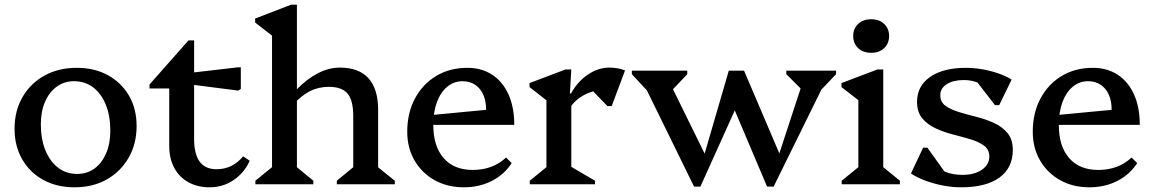

<svg xmlns="http://www.w3.org/2000/svg" viewBox="-20 -785 4918 818"><path d="M297 13Q222 13 164.5 -18.5Q107 -50 74.5 -106.5Q42 -163 42 -236Q42 -313 76 -371.5Q110 -430 169.5 -463Q229 -496 307 -496Q383 -496 440 -464.5Q497 -433 529.5 -377.5Q562 -322 562 -248Q562 -172 528 -113Q494 -54 435 -20.5Q376 13 297 13ZM309 -44Q351 -44 382.5 -67Q414 -90 432 -131.5Q450 -173 450 -228Q450 -292 430.5 -339.5Q411 -387 376.5 -413Q342 -439 295 -439Q254 -439 222 -416Q190 -393 172 -351.5Q154 -310 154 -256Q154 -192 173.5 -144.5Q193 -97 227.5 -70.5Q262 -44 309 -44Z M873 13Q821 13 782 -9Q743 -31 722 -70.5Q701 -110 701 -164V-467L744 -408H617V-425L783 -613H807V-193Q807 -129 830.5 -96.5Q854 -64 903 -64Q970 -64 1016 -119L1044 -100Q1021 -49 975.5 -18Q930 13 873 13ZM995 -399 785 -426V-474L992 -498H1006V-406Z M1415 0V-15L1501 -86L1485 -58V-290Q1485 -357 1461 -386Q1437 -415 1381 -415Q1337 -415 1301 -397Q1265 -379 1230 -340V-404H1244Q1336 -497 1428 -497Q1509 -497 1550 -451.5Q1591 -406 1591 -317V-56L1575 -85L1662 -15V0ZM1068 0V-15L1155 -86L1139 -58V-667L1182 -600L1067 -689V-706L1220 -765H1245V-56L1230 -85L1315 -15V0Z M1956 13Q1886 13 1831.5 -17.5Q1777 -48 1746 -101.5Q1715 -155 1715 -224Q1715 -304 1748 -365.5Q1781 -427 1838.5 -461.5Q1896 -496 1971 -496Q2032 -496 2077 -466.5Q2122 -437 2146.5 -382.5Q2171 -328 2171 -253H1788V-292L2051 -317Q2051 -374 2023.5 -406.5Q1996 -439 1950 -439Q1914 -439 1885.5 -415.5Q1857 -392 1841.5 -350Q1826 -308 1826 -253Q1826 -162 1870 -111.5Q1914 -61 1994 -61Q2080 -61 2136 -114L2160 -90Q2128 -41 2075 -14Q2022 13 1956 13Z M2237 0V-15L2324 -86L2308 -58V-390L2351 -324L2236 -414V-431L2389 -489H2414L2408 -387H2414V-56L2399 -83L2515 -15V0ZM2406 -322 2399 -387H2413Q2441 -438 2485 -467.5Q2529 -497 2576 -497Q2612 -497 2643 -485L2586 -333H2568L2476 -428L2564 -403Q2513 -403 2471 -381.5Q2429 -360 2406 -322Z M2937 10 2712 -449H2748V-387L2672 -469V-484H2908V-469L2837 -394H2826V-448L2999 -96H2972L3085 -484H3129L3148 -398L2964 10ZM3248 10 3090 -363 3106 -484H3150L3315 -97H3289L3408 -460L3409 -400H3399L3330 -469V-484H3542V-469L3465 -388V-449H3502L3276 10Z M3566 0V-15L3653 -86L3637 -58V-390L3680 -325L3565 -414V-431L3718 -489H3743V-56L3728 -85L3814 -15V0ZM3692 -560Q3657 -560 3636 -580Q3615 -600 3615 -632Q3615 -663 3636 -683Q3657 -703 3692 -703Q3726 -703 3747 -683Q3768 -663 3768 -632Q3768 -600 3747 -580Q3726 -560 3692 -560Z M4075 13Q4037 13 3998 5.5Q3959 -2 3923.5 -15Q3888 -28 3861 -46L3913 -156H3931L4029 -19H3955L3950 -97Q3974 -67 4006 -53.5Q4038 -40 4081 -40Q4132 -40 4163.5 -62Q4195 -84 4195 -118Q4195 -148 4172.5 -164.5Q4150 -181 4115 -191.5Q4080 -202 4040.5 -212Q4001 -222 3966.5 -238Q3932 -254 3909.5 -280.5Q3887 -307 3887 -351Q3887 -419 3943 -457.5Q3999 -496 4095 -496Q4129 -496 4164 -490Q4199 -484 4231.5 -473Q4264 -462 4290 -446L4237 -337H4219L4114 -473H4195L4200 -395Q4182 -418 4151 -431Q4120 -444 4087 -444Q4041 -444 4013.5 -426.5Q3986 -409 3986 -379Q3986 -350 4008.5 -334Q4031 -318 4066 -307.5Q4101 -297 4140.5 -287Q4180 -277 4215 -261Q4250 -245 4272.5 -218Q4295 -191 4295 -146Q4295 -70 4238 -28.5Q4181 13 4075 13Z M4621 13Q4551 13 4496.5 -17.5Q4442 -48 4411 -101.5Q4380 -155 4380 -224Q4380 -304 4413 -365.5Q4446 -427 4503.5 -461.5Q4561 -496 4636 -496Q4697 -496 4742 -466.5Q4787 -437 4811.5 -382.5Q4836 -328 4836 -253H4453V-292L4716 -317Q4716 -374 4688.5 -406.5Q4661 -439 4615 -439Q4579 -439 4550.5 -415.5Q4522 -392 4506.5 -350Q4491 -308 4491 -253Q4491 -162 4535 -111.5Q4579 -61 4659 -61Q4745 -61 4801 -114L4825 -90Q4793 -41 4740 -14Q4687 13 4621 13Z"/></svg>

Font: Platypi Light
Style: Regular
Weight: 400
Version: Version 1.200